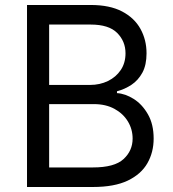

<svg xmlns="http://www.w3.org/2000/svg" viewBox="-20 -747 690 767"><path d="M87.9 0V-727.1H342.3Q418.5 -727.1 467.8 -701.2Q517.1 -675.3 541.3 -631.3Q565.4 -587.4 565.4 -534.2Q565.4 -487.3 548.8 -456.8Q532.2 -426.3 505.4 -408.4Q478.5 -390.6 447.3 -382.3V-375Q480.5 -373 514.4 -351.6Q548.3 -330.1 571 -290.3Q593.8 -250.5 593.8 -193.4Q593.8 -138.7 568.8 -95Q543.9 -51.3 490.5 -25.6Q437 0 351.1 0ZM176.3 -78.1H351.1Q437.5 -78.1 473.6 -111.6Q509.8 -145 509.8 -193.4Q509.8 -230.5 491 -261.7Q472.2 -293 437.5 -312Q402.8 -331.1 355 -331.1H176.3ZM176.3 -407.7H339.4Q378.9 -407.7 411.1 -423.3Q443.4 -439 462.4 -467.3Q481.4 -495.6 481.4 -534.2Q481.4 -582 448 -615.5Q414.6 -648.9 342.3 -648.9H176.3Z"/></svg>

Font: Sahel VF Regular
Style: Regular
Weight: 400
Foundry: Saber Rastikerdar (saber.rastikerdar@gmail.com)
Version: Version 3.4.0